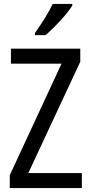

<svg xmlns="http://www.w3.org/2000/svg" viewBox="-20 -963 464 983"><path d="M399 0H30V-66L295 -637H36V-714H391V-647L125 -77H399ZM350 -934Q337 -913 313 -884.5Q289 -856 261.5 -828.5Q234 -801 213 -783H159V-794Q185 -831 209.5 -870Q234 -909 250 -943H350Z"/></svg>

Font: Noto Sans Bengali UI Condensed
Style: Regular
Weight: 400
Width: 3
Designer: Jelle Bosma - Monotype Design Team
Foundry: Monotype Imaging Inc.
Version: Version 2.003; ttfautohint (v1.8.4.7-5d5b)